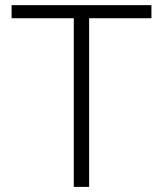

<svg xmlns="http://www.w3.org/2000/svg" viewBox="-20 -731 637 751"><path d="M572.3 -659.7H328.6V0H268.6V-659.7H25.4V-710.9H572.3Z"/></svg>

Font: Vazir Thin FD
Style: Thin-FD
Weight: 100
Designer: Saber Rastikerdar
Foundry: Saber Rastikerdar
Version: Version 30.0.0